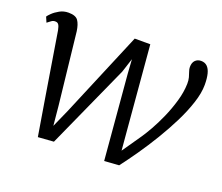

<svg xmlns="http://www.w3.org/2000/svg" viewBox="-100 -713 1007 869"><g transform="rotate(20 403.5 -278.5)"><path d="M155 10 127 -159 75.5 -475.5Q72 -493.5 66.8 -501.2Q61.5 -509 52 -509Q41 -510 32 -503.2Q23 -496.5 14.5 -490L3.5 -515.5Q6.5 -521 19 -533.2Q31.5 -545.5 50.8 -556.2Q70 -567 93.5 -567Q128 -567 140 -549.8Q152 -532.5 156.5 -500L194.5 -155.5L203.5 -62L242 -148.5L414.5 -559H489.5L524 -154.5L532 -62L595.5 -154Q608 -172 626.5 -204.5Q645 -237 663.2 -278.2Q681.5 -319.5 694.2 -363.5Q707 -407.5 708 -447.5Q708.5 -464.5 704.8 -478.2Q701 -492 697 -503Q693 -514 693 -523.5Q693 -545 704 -556Q715 -567 732 -567Q750 -567 761.5 -556Q773 -545 778.5 -523.5Q784 -502 784 -470.5Q784 -431.5 768.2 -383Q752.5 -334.5 726.5 -282.2Q700.5 -230 669 -178Q637.5 -126 605 -79.2Q572.5 -32.5 544.5 4L474 9L439 -400L434.5 -467L412.5 -399L230.5 4.5Z"/></g></svg>

Font: Merriweather Light 18pt Light
Style: Italic
Weight: 300
Italic angle: -7.8°
Version: Version 2.101